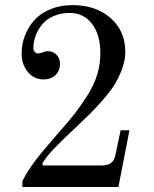

<svg xmlns="http://www.w3.org/2000/svg" viewBox="-20 -747 614 767"><path d="M66.4 -532.2Q66.4 -570.3 79.6 -604.7Q92.8 -639.2 117.2 -666.5Q141.6 -693.8 181.2 -710.2Q220.7 -726.6 269.5 -726.6Q363.3 -726.6 421.9 -674.8Q480.5 -623 480.5 -540.5Q480.5 -507.8 468.3 -473.6Q456.1 -439.5 439 -411.4Q421.9 -383.3 391.6 -348.6Q361.3 -314 338.1 -291Q314.9 -268.1 277.8 -233.4Q222.7 -181.6 193.4 -150.6Q164.1 -119.6 148.9 -93.8L151.4 -85.9H384.3Q410.2 -85.9 423.6 -96.2Q437 -106.4 440.9 -127L461.9 -226.6H497.1L453.1 0H69.3V-23.4Q90.8 -65.9 122.3 -106.9Q153.8 -147.9 215.8 -218.8Q256.3 -264.6 280.3 -295.4Q304.2 -326.2 330.3 -367.7Q356.4 -409.2 368.7 -450.2Q380.9 -491.2 380.9 -534.7Q380.9 -607.9 347.7 -651.6Q314.5 -695.3 257.8 -695.3Q222.2 -695.3 193.6 -682.6Q165 -669.9 148.2 -649.2Q131.3 -628.4 122.3 -604.2Q113.3 -580.1 113.3 -555.7Q113.3 -546.9 118.4 -540.3Q123.5 -533.7 130.9 -533.7Q139.6 -533.7 148.4 -537.1Q160.6 -542.5 169.4 -542.5Q192.9 -542.5 206.3 -527.8Q219.7 -513.2 219.7 -492.2Q219.7 -463.9 201.4 -446.8Q183.1 -429.7 154.8 -429.7Q115.2 -429.7 90.8 -460Q66.4 -490.2 66.4 -532.2Z"/></svg>

Font: Theano Modern
Style: Regular
Weight: 400
Designer: Alexey Kryukov
Version: Version 2.00